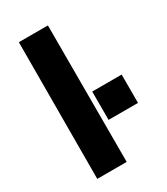

<svg xmlns="http://www.w3.org/2000/svg" viewBox="-185 -823 784 904"><g transform="rotate(-30 207.0 -371.0)"><path d="M69 0H229V-742H71ZM414 -368H254V-214H414Z"/></g></svg>

Font: 18Franklin
Style: Bold
Weight: 700
Designer: Pablo Impallari, Rodrigo Fuenzalida (Modified by Dan O. Williams)
Version: Version 0.025;PS 000.025;hotconv 1.0.88;makeotf.lib2.5.64775